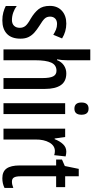

<svg xmlns="http://www.w3.org/2000/svg" viewBox="415 -1216 810 1681"><g transform="rotate(90 820.5 -375.0)"><path d="M318 -149Q318 -70 275.5 -30Q233 10 158 10Q120 10 88.5 1.5Q57 -7 32 -20V-116Q55 -98 88 -86Q121 -74 155 -74Q187 -74 205 -92.5Q223 -111 223 -143Q223 -171 207 -191.5Q191 -212 142 -239Q90 -270 60.5 -306.5Q31 -343 31 -406Q31 -472 73.5 -511Q116 -550 186 -550Q256 -550 316 -513L284 -436Q262 -450 239 -459.5Q216 -469 189 -469Q159 -469 142 -452.5Q125 -436 125 -408Q125 -380 141.5 -361.5Q158 -343 206 -314Q239 -293 264 -271Q289 -249 303.5 -220Q318 -191 318 -149Z M507 -558Q507 -510 499 -469H506Q521 -508 552 -529Q583 -550 622 -550Q692 -550 725 -502Q758 -454 758 -363V0H663V-341Q663 -406 648 -435Q633 -464 599 -464Q549 -464 528 -418.5Q507 -373 507 -275V0H412V-760H507Z M931 -745Q984 -745 984 -683Q984 -621 931 -621Q877 -621 877 -683Q877 -745 931 -745ZM978 -540V0H883V-540Z M1307 -550Q1316 -550 1326.5 -548.5Q1337 -547 1349 -544L1338 -444Q1330 -447 1320.5 -448.5Q1311 -450 1302 -450Q1255 -450 1227.5 -402Q1200 -354 1201 -280V0H1106V-540H1179L1192 -448H1198Q1215 -493 1242 -521.5Q1269 -550 1307 -550Z M1570 -74Q1583 -74 1596.5 -77Q1610 -80 1625 -86V-9Q1587 10 1540 10Q1481 10 1454.5 -27.5Q1428 -65 1428 -142V-461H1376V-512L1433 -537L1458 -659H1523V-540H1618V-461H1523V-148Q1523 -111 1533 -92.5Q1543 -74 1570 -74Z"/></g></svg>

Font: Noto Sans Sinhala ExtraCondensed Medium
Style: Regular
Weight: 500
Width: 2
Designer: Jelle Bosma - Monotype Design Team
Foundry: Monotype Imaging Inc.
Version: Version 2.006; ttfautohint (v1.8.4.7-5d5b)